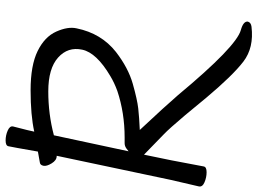

<svg xmlns="http://www.w3.org/2000/svg" viewBox="-146 -608 918 684"><g transform="rotate(-90 313.0 -266.0)"><path d="M192 -227Q279 -134 316 -91Q489 117 548 133Q580 142 578 158Q575 169 560 171Q485 180 435.5 142Q386 104 307 10L245 -65Q196 -123 177 -141Q160 -157 104 -212L84 -115L62 1Q60 11 41.5 11Q23 11 5.5 3.5Q-12 -4 -9 -17L14 -116L100 -523H99Q84 -523 73 -541Q62 -559 64.5 -570.5Q67 -582 76 -583L115 -590Q131 -682 134 -695Q136 -705 154.5 -705Q173 -705 190 -697.5Q207 -690 204.5 -678.5Q202 -667 197 -649Q192 -631 186 -603Q245 -616 333.5 -616Q422 -616 473 -591Q524 -566 542.5 -524.5Q561 -483 554 -452Q536 -364 470 -312Q413 -268 356.5 -252Q300 -236 268.5 -232.5Q237 -229 192 -227ZM331 -307Q361 -318 384 -332Q467 -381 478 -432Q489 -483 450 -518Q411 -553 329.5 -553Q248 -553 173 -533L116 -267Q118 -269 126.5 -275Q135 -281 145 -281H165Q253 -281 331 -307Z"/></g></svg>

Font: LXGW Bright GB
Style: Italic
Weight: 400
Italic angle: -12°
Designer: Christian Thalmann (Catharsis Fonts)
Foundry: LXGW / Christian Thalmann (Catharsis Fonts) / Fontworks Inc.
Version: Version 5.510